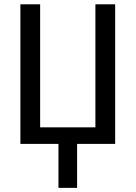

<svg xmlns="http://www.w3.org/2000/svg" viewBox="-20 -679 640 906"><path d="M255.9 207.5V0H76.2V-658.7H169.4V-78.1H430.2V-658.7H523.4V0H343.8V207.5Z"/></svg>

Font: Courier New
Style: Regular
Weight: 400
Designer: Steve Matteson
Foundry: Ascender Corporation
Version: Version 2.00.3